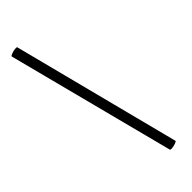

<svg xmlns="http://www.w3.org/2000/svg" viewBox="-299 -772 975 975"><g transform="rotate(-45 189.0 -284.5)"><path d="M261 172 28 -729Q27 -733 40 -738Q53 -743 66.5 -744.5Q80 -746 81 -742L313 161Q314 165 301.5 169.5Q289 174 275.5 175.5Q262 177 261 172Z"/></g></svg>

Font: Junicode SmExp
Style: Regular
Weight: 400
Width: 6
Designer: Peter S. Baker
Version: Version 2.205; ttfautohint (v1.8.4)